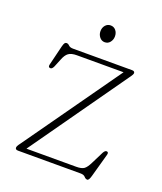

<svg xmlns="http://www.w3.org/2000/svg" viewBox="-115 -656 628 746"><g transform="rotate(20 199.0 -283.0)"><path d="M349 -412.5 70.5 -18.5H276Q298.5 -18.5 308.5 -25.8Q318.5 -33 329 -54.5L354 -104.5Q360 -115.5 366.5 -115.5Q376 -115.5 373 -103.5L346 -6.5Q340.5 14 333.5 14Q326.5 14 320.5 7Q314.5 0 301 0H42.5Q31 0 31 -8.5Q31 -11.5 33 -15.8Q35 -20 42.5 -30L323.5 -426.5H130.5Q108 -426.5 96.5 -418.2Q85 -410 77 -389L63.5 -356Q58 -344 51 -344Q40.5 -344 43.5 -356.5L63.5 -438.5Q66.5 -450 69.5 -453.8Q72.5 -457.5 77 -457.5Q83.5 -457.5 89.2 -451.5Q95 -445.5 107.5 -445.5H351.5Q363 -445.5 363 -437Q363 -434 360.2 -429Q357.5 -424 349 -412.5ZM214.5 -511Q201.5 -511 193 -521.5Q184.5 -532 184.5 -546Q184.5 -560.5 193 -570.5Q201.5 -580.5 214.5 -580.5Q228 -580.5 236.2 -570.5Q244.5 -560.5 244.5 -546Q244.5 -532 236.2 -521.5Q228 -511 214.5 -511Z"/></g></svg>

Font: Fraunces 72pt S050 Thin
Style: Regular
Weight: 100
Version: Version 1.000; ttfautohint (v1.8.3)